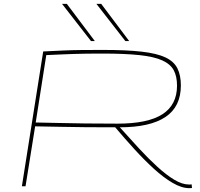

<svg xmlns="http://www.w3.org/2000/svg" viewBox="-20 -970 1043 1000"><path d="M94 0 205 -702Q264 -705 310.5 -707Q357 -709 405 -709.5Q453 -710 515 -710Q638 -710 717.5 -701Q797 -692 841.5 -671Q886 -650 904 -614Q922 -578 922 -525Q922 -414 841.5 -360.5Q761 -307 604 -307Q654 -251 703.5 -197.5Q753 -144 799.5 -101.5Q846 -59 887.5 -34Q929 -9 964 -9Q966 -9 970.5 -9Q975 -9 978 -10L980 9Q976 10 972 10Q968 10 966 10Q926 10 879 -17.5Q832 -45 782 -90.5Q732 -136 680.5 -192.5Q629 -249 580 -307Q498 -307 429.5 -307.5Q361 -308 296.5 -309.5Q232 -311 163 -312L113 0ZM592 -326Q750 -326 826 -375Q902 -424 902 -524Q902 -572 885 -604Q868 -636 825 -655.5Q782 -675 706 -683Q630 -691 512 -691Q465 -691 430 -690.5Q395 -690 364 -689Q333 -688 299 -686.5Q265 -685 221 -683L166 -332Q224 -331 285.5 -329.5Q347 -328 421.5 -327Q496 -326 592 -326ZM454 -756 303 -950H328L474 -756ZM633 -756 482 -950H507L653 -756Z"/></svg>

Font: Georama ExtraExtended Thin
Style: Italic
Weight: 100
Width: 8
Italic angle: -9°
Designer: Jean-Baptiste Levee
Foundry: Production Type
Version: Version 1.000